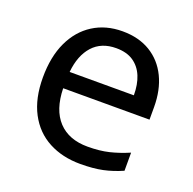

<svg xmlns="http://www.w3.org/2000/svg" viewBox="-104 -651 771 767"><g transform="rotate(20 282.0 -268.0)"><path d="M292 -546Q361 -546 410.5 -516Q460 -486 486.5 -431.5Q513 -377 513 -304V-251H146Q148 -160 192.5 -112.5Q237 -65 317 -65Q368 -65 407.5 -74.5Q447 -84 489 -102V-25Q448 -7 408 1.5Q368 10 313 10Q237 10 178.5 -21Q120 -52 87.5 -113.5Q55 -175 55 -264Q55 -352 84.5 -415Q114 -478 167.5 -512Q221 -546 292 -546ZM291 -474Q228 -474 191.5 -433.5Q155 -393 148 -321H421Q421 -367 407 -401Q393 -435 364.5 -454.5Q336 -474 291 -474Z"/></g></svg>

Font: malayalam115
Style: Regular
Weight: 400
Designer: Jelle Bosma - Monotype Design Team
Foundry: Monotype Imaging Inc.
Version: Version 2.103